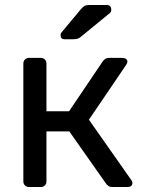

<svg xmlns="http://www.w3.org/2000/svg" viewBox="-20 -753 576 773"><path d="M97 0Q87 0 80.5 -6.5Q74 -13 74 -23V-497Q74 -507 80.5 -513.5Q87 -520 97 -520H144Q154 -520 160.5 -513.5Q167 -507 167 -497V-305H258L393 -505Q398 -512 404 -516Q410 -520 420 -520H472Q481 -520 487 -516Q493 -512 493 -504Q493 -502 491.5 -498.5Q490 -495 488 -492L338 -271L508 -29Q513 -23 513 -16Q513 -8 507.5 -4Q502 0 493 0H432Q423 0 417 -4Q411 -8 406 -15L259 -224H167V-23Q167 -13 160.5 -6.5Q154 0 144 0ZM240 -595Q224 -595 224 -611Q224 -619 229 -624L304 -714Q313 -725 320 -729Q327 -733 341 -733H409Q428 -733 428 -713Q428 -706 423 -701L307 -606Q299 -599 292 -597Q285 -595 274 -595Z"/></svg>

Font: RubikRegular
Style: Regular
Weight: 400
Designer: Hubert and Fischer
Foundry: Hubert and Fischer
Version: Version 2.300;gftools[0.9.30]